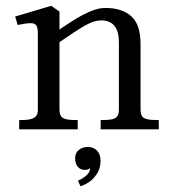

<svg xmlns="http://www.w3.org/2000/svg" viewBox="-20 -448 588 665"><path d="M391.8 -69.8V-301.6Q391.8 -377.4 330 -377.4Q306.2 -377.4 275.2 -359.9Q244.2 -342.5 183 -299.9V-343.9Q221.6 -370.1 247.2 -385.4Q272.9 -400.6 297.9 -410.6Q322.9 -420.5 345 -420.5Q402.4 -420.5 434.6 -391.7Q466.8 -362.9 466.8 -295.2V-69.8Q466.8 -54.4 471.3 -46.6Q475.9 -38.9 488.6 -35.4Q501.2 -32 530 -32V0H328.6V-32Q357.2 -32 369.9 -35.4Q382.6 -38.9 387.2 -46.6Q391.8 -54.4 391.8 -69.8ZM111.1 -66.8V-333.4Q111.1 -351.9 105.9 -359.7Q100.8 -367.5 87.1 -367.8Q73.4 -368.1 41.2 -361.5L32.5 -390.8L157.5 -427.9L186 -407.9V-69.8Q186 -54.4 190.6 -46.6Q195.1 -38.9 207.8 -35.4Q220.5 -32 249.2 -32V0H46.4V-32Q72.1 -32 85.6 -35.2Q99 -38.5 105.1 -46.1Q111.1 -53.6 111.1 -66.8ZM292.2 134Q290.8 136 285.8 138.2Q280.8 140.5 275.2 140.5Q258.2 140.5 249.2 129.5Q240.2 118.5 240.2 100Q240.2 82 252.8 71.5Q265.2 61 284.2 61Q303.8 61 316 73.8Q328.2 86.5 328.2 108.5Q328.2 136 315 155.2Q301.8 174.5 285.5 184.5Q269.2 194.5 258.8 197L249.8 178Q292.2 158.5 292.2 134Z"/></svg>

Font: Didactic
Style: Regular
Weight: 400
Designer: Tyler Finck
Foundry: Etcetera Type Co
Version: Version 3.007;FEAKit 1.0